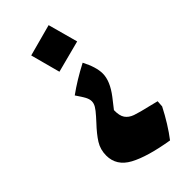

<svg xmlns="http://www.w3.org/2000/svg" viewBox="-233 -619 842 842"><g transform="rotate(-45 188.5 -198.0)"><path d="M113 -525 261 -565 299 -426 150 -387ZM35 18Q35 -19 53.5 -48.5Q72 -78 107 -115L125 -135Q143 -155 151 -168.5Q159 -182 159 -195Q159 -208 151.5 -222.5Q144 -237 124 -266Q179 -306 250 -343Q279 -287 279 -247Q279 -201 236 -145L200 -99Q199 -65 211 -47.5Q223 -30 247 -21.5Q271 -13 327 0L363 9L361 39Q323 113 280 169Q159 149 97 115.5Q35 82 35 18Z"/></g></svg>

Font: Suez One
Style: Regular
Weight: 400
Version: Version 1.000